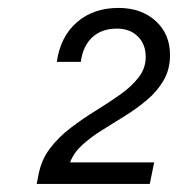

<svg xmlns="http://www.w3.org/2000/svg" viewBox="-20 -793 442 477"><path d="M71.1 -336 75 -355.4Q81.7 -394.4 103.5 -423.4Q125.3 -452.3 155.7 -475.4Q186.1 -498.6 218.4 -518.4Q250.7 -538.3 278.8 -558.2Q306.9 -578.1 324.4 -600.7Q342 -623.3 342 -651.6Q342 -683.4 322.3 -702.6Q302.6 -721.9 270.7 -721.9Q232.6 -721.9 209.4 -700.5Q186.1 -679.1 180.7 -639.3H121.1Q129.9 -701.7 170.8 -737.5Q211.7 -773.3 274.6 -773.3Q331 -773.3 366.7 -740.9Q402.4 -708.6 402.4 -656.1Q402.4 -621.1 386.8 -593.9Q371.1 -566.7 345.8 -545.2Q320.4 -523.7 290.9 -505.3Q261.4 -486.9 233.2 -469.4Q205 -451.9 184.1 -432.6Q163.1 -413.4 154.1 -389.6H363L352.1 -336Z"/></svg>

Font: Mona Sans
Style: Italic
Weight: 200
Italic angle: -11.6951°
Designer: Deni Anggara
Foundry: GitHub
Version: Version 2.000